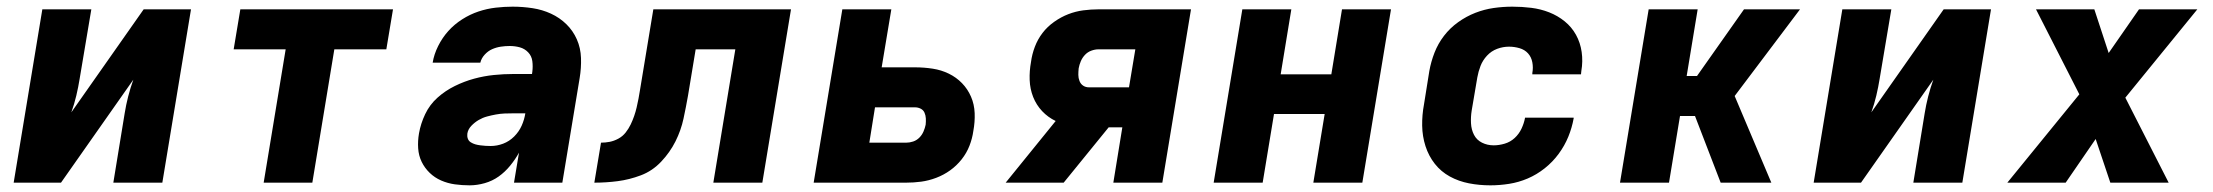

<svg xmlns="http://www.w3.org/2000/svg" viewBox="-20 -548 6640 576"><path d="M21 0 107 -520H254L219 -312Q215 -287 209 -261.5Q203 -236 194 -211L411 -520H553L467 0H320L354 -208Q358 -233 364.5 -258.5Q371 -284 380 -309L163 0Z M771 0 837 -400H681L701 -520H1159L1139 -400H983L917 0Z M1389 8Q1366 8 1344.5 5Q1323 2 1303.5 -6.5Q1284 -15 1269 -29.5Q1254 -44 1245 -62.5Q1236 -81 1234.5 -103Q1233 -125 1237 -148Q1242 -177 1255.5 -205.5Q1269 -234 1292.5 -255Q1316 -276 1344.5 -290Q1373 -304 1402.5 -312Q1432 -320 1461.5 -323Q1491 -326 1520 -326H1576L1577 -333Q1579 -349 1577 -364.5Q1575 -380 1564.5 -391Q1554 -402 1539.5 -406Q1525 -410 1509 -410Q1496 -410 1482.5 -408Q1469 -406 1456.5 -400.5Q1444 -395 1434 -384Q1424 -373 1421 -360H1278Q1282 -385 1294.5 -410Q1307 -435 1325 -455Q1343 -475 1366.5 -490Q1390 -505 1415.5 -513.5Q1441 -522 1467 -525Q1493 -528 1518 -528Q1548 -528 1577.5 -523.5Q1607 -519 1633 -507Q1659 -495 1679 -475.5Q1699 -456 1710.5 -430Q1722 -404 1723 -374Q1724 -344 1719 -314L1667 0H1522L1537 -90Q1526 -70 1510.5 -51Q1495 -32 1476 -18.5Q1457 -5 1434 1.5Q1411 8 1389 8ZM1452 -110Q1471 -110 1489.5 -117Q1508 -124 1522.5 -138.5Q1537 -153 1545 -171Q1553 -189 1556 -208H1520Q1507 -208 1494 -207.5Q1481 -207 1467.5 -204.5Q1454 -202 1441 -198.5Q1428 -195 1416 -188Q1404 -181 1394 -170.5Q1384 -160 1382 -147Q1381 -139 1383.5 -132Q1386 -125 1392.5 -121Q1399 -117 1406 -115Q1413 -113 1421 -112Q1429 -111 1436.5 -110.5Q1444 -110 1452 -110Z M1763 0 1783 -120Q1796 -120 1809 -122.5Q1822 -125 1835 -132Q1848 -139 1857 -150.5Q1866 -162 1872 -174.5Q1878 -187 1882.5 -200Q1887 -213 1890 -226Q1893 -239 1895.5 -252Q1898 -265 1900 -278L1940 -520H2353L2267 0H2120L2186 -400H2067L2044 -261Q2038 -227 2030.5 -192Q2023 -157 2006.5 -124Q1990 -91 1963.5 -63Q1937 -35 1902.5 -22Q1868 -9 1833 -4.5Q1798 0 1763 0Z M2421 0 2507 -520H2654L2625 -346H2725Q2752 -346 2778 -342Q2804 -338 2826.5 -327Q2849 -316 2866 -298.5Q2883 -281 2893 -258Q2903 -235 2904 -208.5Q2905 -182 2900 -155Q2897 -133 2888.5 -111Q2880 -89 2865 -70Q2850 -51 2830.5 -37Q2811 -23 2788.5 -14.5Q2766 -6 2743.5 -3Q2721 0 2698 0ZM2699 -120Q2709 -120 2719.5 -123.5Q2730 -127 2738 -135Q2746 -143 2750.5 -153.5Q2755 -164 2757 -174Q2758 -184 2757.5 -193Q2757 -202 2753.5 -210Q2750 -218 2742 -222Q2734 -226 2725 -226H2605L2588 -120Z M2997 0 3147 -185Q3124 -196 3106.5 -214.5Q3089 -233 3079.5 -257Q3070 -281 3069 -308Q3068 -335 3073 -362Q3076 -385 3084.5 -407.5Q3093 -430 3107.5 -449Q3122 -468 3142.5 -482.5Q3163 -497 3185 -505.5Q3207 -514 3230 -517Q3253 -520 3276 -520H3553L3467 0H3320L3347 -166H3306L3171 0ZM3247 -286H3367L3386 -400H3275Q3265 -400 3254 -396Q3243 -392 3235 -383.5Q3227 -375 3222.5 -364.5Q3218 -354 3216 -343Q3215 -333 3215 -323.5Q3215 -314 3218.5 -305Q3222 -296 3229.5 -291Q3237 -286 3247 -286Z M3621 0 3707 -520H3854L3822 -325H3974L4006 -520H4153L4067 0H3920L3954 -206H3802L3768 0Z M4451 8Q4418 8 4387 2Q4356 -4 4329.5 -18.5Q4303 -33 4284.5 -56.5Q4266 -80 4256.5 -109.5Q4247 -139 4246.5 -171Q4246 -203 4252 -235L4268 -335Q4273 -363 4283.5 -390Q4294 -417 4312 -440.5Q4330 -464 4354.5 -481.5Q4379 -499 4406 -509.5Q4433 -520 4461 -524Q4489 -528 4517 -528Q4546 -528 4574 -524.5Q4602 -521 4627.5 -511Q4653 -501 4674 -484Q4695 -467 4708 -443.5Q4721 -420 4725 -392Q4729 -364 4724 -335L4723 -325H4577V-329Q4580 -345 4577 -361Q4574 -377 4564 -388Q4554 -399 4538.5 -403.5Q4523 -408 4507 -408Q4489 -408 4471.5 -401.5Q4454 -395 4441 -381Q4428 -367 4421.5 -350Q4415 -333 4412 -316L4395 -216Q4392 -197 4393 -178Q4394 -159 4402 -143.5Q4410 -128 4426 -120Q4442 -112 4461 -112Q4477 -112 4494 -117Q4511 -122 4524 -134Q4537 -146 4544.5 -162Q4552 -178 4555 -194V-195H4701V-193Q4696 -165 4685 -138Q4674 -111 4656 -86.5Q4638 -62 4614 -43Q4590 -24 4563 -12.5Q4536 -1 4507.5 3.5Q4479 8 4451 8Z M5142 0 5065 -200H5020L4987 0H4840L4926 -520H5073L5040 -320H5071L5212 -520H5380L5184 -260L5294 0Z M5421 0 5507 -520H5654L5619 -312Q5615 -287 5609 -261.5Q5603 -236 5594 -211L5811 -520H5953L5867 0H5720L5754 -208Q5758 -233 5764.5 -258.5Q5771 -284 5780 -309L5563 0Z M6002 0 6218 -265 6088 -520H6263L6306 -389L6397 -520H6572L6356 -255L6486 0H6311L6267 -131L6177 0Z"/></svg>

Font: Iosevka Heavy Extended Oblique
Style: Regular
Weight: 900
Width: 7
Italic angle: -9°
Monospace: yes
Designer: Belleve Invis
Foundry: Belleve Invis
Version: Version 32.5.0; ttfautohint (v1.8.4)